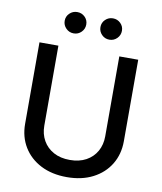

<svg xmlns="http://www.w3.org/2000/svg" viewBox="-100 -1018 934 1108"><g transform="rotate(10 367.0 -463.5)"><path d="M367.2 11.2Q279.8 11.2 214.6 -22.2Q149.4 -55.7 113.5 -114.7Q77.6 -173.8 77.6 -250V-727.5H188.5V-258.8Q188.5 -210 210.2 -171.6Q231.9 -133.3 272 -111.3Q312 -89.4 367.2 -89.4Q422.4 -89.4 462.4 -111.3Q502.4 -133.3 523.9 -171.6Q545.4 -210 545.4 -258.8V-727.5H656.2V-250Q656.2 -173.8 620.4 -114.7Q584.5 -55.7 519.5 -22.2Q454.6 11.2 367.2 11.2ZM471.7 -812.5Q445.3 -812.5 427 -831.1Q408.7 -849.6 408.7 -875.5Q408.7 -901.4 427.2 -919.4Q445.8 -937.5 471.7 -937.5Q498 -937.5 516.4 -919.4Q534.7 -901.4 534.7 -875.5Q534.7 -849.6 516.4 -831.1Q498 -812.5 471.7 -812.5ZM262.7 -812.5Q236.3 -812.5 217.8 -831.1Q199.2 -849.6 199.2 -875.5Q199.2 -901.4 217.8 -919.4Q236.3 -937.5 262.7 -937.5Q289.1 -937.5 307.4 -919.4Q325.7 -901.4 325.7 -875.5Q325.7 -849.6 307.4 -831.1Q289.1 -812.5 262.7 -812.5Z"/></g></svg>

Font: Inter 17pt Medium
Style: Regular
Weight: 500
Version: Version 4.001;git-66647c0bb